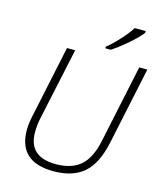

<svg xmlns="http://www.w3.org/2000/svg" viewBox="-135 -1028 950 1134"><g transform="rotate(15 340.5 -460.5)"><path d="M409.2 -771V-781.2Q442.4 -806.6 482.4 -850.6Q523.4 -894.5 545.9 -931.2H612.8V-919.9Q588.4 -888.2 535.6 -842.3Q482.4 -796.9 441.9 -771ZM300.8 9.8Q85.9 9.8 85.9 -186Q85.9 -226.6 99.1 -284.2L189.9 -713.9H240.2L146 -274.9Q136.2 -230.5 136.2 -185.1Q136.2 -34.2 303.2 -34.2Q398.4 -34.2 453.4 -81.5Q508.3 -128.9 530.8 -236.8L631.8 -713.9H681.2L580.1 -236.8Q551.3 -105 483.9 -47.4Q416 9.8 300.8 9.8Z"/></g></svg>

Font: Open Sans Hebrew Light
Style: Italic
Weight: 300
Italic angle: -12°
Foundry: Ascender Corporation, Yanek Iontef
Version: Version 2.001;PS 002.001;hotconv 1.0.70;makeotf.lib2.5.58329